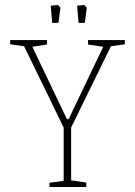

<svg xmlns="http://www.w3.org/2000/svg" viewBox="-20 -752 543 772"><path d="M179 -17 236 -25V-239L77 -566L21 -574V-591H169V-573L110 -564L249 -273H256L395 -564L334 -573V-591H482V-574L426 -566L266 -239V-27L327 -18V0H179ZM184 -729 213 -732 223 -721 215 -660H190ZM290 -729 319 -732 329 -721 321 -660H296Z"/></svg>

Font: Grenze Thin
Style: Regular
Weight: 250
Designer: Renata Polastri
Foundry: Omnibus-Type
Version: Version 1.002; ttfautohint (v1.8)